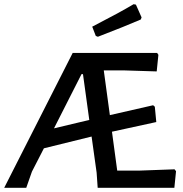

<svg xmlns="http://www.w3.org/2000/svg" viewBox="-37 -894 871 914"><path d="M429 -719 419 -723 402 -767Q532 -834 599 -874L610 -872L637 -811L633 -801Q559 -769 429 -719ZM794 -88 801 -79 793 0H428L423 -72L399 -244L172 -188L115 -77L88 0H-17L309 -642H711L717 -633L709 -554L549 -559H457L486 -346L692 -393L700 -386L707 -313L496 -267L521 -82H630ZM220 -283 388 -323 358 -541H351Z"/></svg>

Font: Alegreya Sans SC Medium
Style: Regular
Weight: 500
Designer: Juan Pablo del Peral
Foundry: Huerta Tipografica
Version: Version 2.001;PS 002.001;hotconv 1.0.88;makeotf.lib2.5.64775